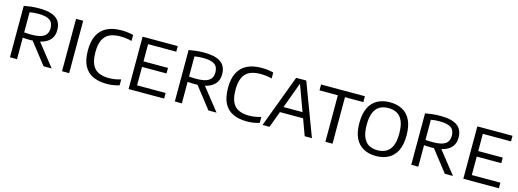

<svg xmlns="http://www.w3.org/2000/svg" viewBox="-7 -1351 5689 2107"><g transform="rotate(15 2838.0 -297.0)"><path d="M85.5 0V-584.5Q123 -591.5 166.5 -596.5Q210 -601.5 258.5 -601.5Q385.5 -601.5 447.8 -557.8Q510 -514 510 -422Q510.5 -362 480.2 -321.8Q450 -281.5 391.8 -261Q333.5 -240.5 249 -240.5Q227 -240.5 206.2 -241.2Q185.5 -242 165.5 -244V0ZM467 0 249 -279H338.5L559.5 0ZM249 -300.5Q346.5 -300.5 390 -330.2Q433.5 -360 433.5 -421Q433.5 -485.5 393.2 -513.5Q353 -541.5 264 -541.5Q234.5 -541.5 211.2 -539.5Q188 -537.5 165.5 -533V-304Q189 -302.5 206.5 -301.5Q224 -300.5 249 -300.5Z M677 0V-595H758V0Z M1184.5 7.5Q1094.5 7.5 1028.8 -22.5Q963 -52.5 927.2 -119.2Q891.5 -186 891.5 -296.5Q891.5 -402.5 927.2 -470.2Q963 -538 1030 -570.2Q1097 -602.5 1191.5 -602.5Q1227.5 -602.5 1261.8 -598.5Q1296 -594.5 1327.5 -586V-518.5Q1295 -527 1262.5 -531Q1230 -535 1196 -535Q1124.5 -535 1075.5 -511.8Q1026.5 -488.5 1001.5 -436.2Q976.5 -384 976.5 -297.5Q976.5 -208 1001.8 -156Q1027 -104 1075 -82Q1123 -60 1191 -60Q1225.5 -60 1258.2 -65.2Q1291 -70.5 1327.5 -81.5V-14Q1296.5 -4 1260.2 1.8Q1224 7.5 1184.5 7.5Z M1433 0V-595H1832.5V-531.5H1512.5V-63.5H1837V0ZM1483 -273V-336H1791V-273Z M1958.5 0V-584.5Q1996 -591.5 2039.5 -596.5Q2083 -601.5 2131.5 -601.5Q2258.5 -601.5 2320.8 -557.8Q2383 -514 2383 -422Q2383.5 -362 2353.2 -321.8Q2323 -281.5 2264.8 -261Q2206.5 -240.5 2122 -240.5Q2100 -240.5 2079.2 -241.2Q2058.5 -242 2038.5 -244V0ZM2340 0 2122 -279H2211.5L2432.5 0ZM2122 -300.5Q2219.5 -300.5 2263 -330.2Q2306.5 -360 2306.5 -421Q2306.5 -485.5 2266.2 -513.5Q2226 -541.5 2137 -541.5Q2107.5 -541.5 2084.2 -539.5Q2061 -537.5 2038.5 -533V-304Q2062 -302.5 2079.5 -301.5Q2097 -300.5 2122 -300.5Z M2776.5 7.5Q2686.5 7.5 2620.8 -22.5Q2555 -52.5 2519.2 -119.2Q2483.5 -186 2483.5 -296.5Q2483.5 -402.5 2519.2 -470.2Q2555 -538 2622 -570.2Q2689 -602.5 2783.5 -602.5Q2819.5 -602.5 2853.8 -598.5Q2888 -594.5 2919.5 -586V-518.5Q2887 -527 2854.5 -531Q2822 -535 2788 -535Q2716.5 -535 2667.5 -511.8Q2618.5 -488.5 2593.5 -436.2Q2568.5 -384 2568.5 -297.5Q2568.5 -208 2593.8 -156Q2619 -104 2667 -82Q2715 -60 2783 -60Q2817.5 -60 2850.2 -65.2Q2883 -70.5 2919.5 -81.5V-14Q2888.5 -4 2852.2 1.8Q2816 7.5 2776.5 7.5Z M2955 0 3177.5 -595H3292.5L3516 0H3434L3228.5 -560H3240.5L3034.5 0ZM3077 -185.5 3095.5 -249.5H3374.5L3392.5 -185.5Z M3669 0V-528.5H3460.5V-595H3958.5V-528.5H3750V0Z M4243.5 7.5Q4162.5 7.5 4102.2 -24.5Q4042 -56.5 4008.8 -123.8Q3975.5 -191 3975.5 -297Q3975.5 -403.5 4009 -471Q4042.5 -538.5 4102.8 -570.5Q4163 -602.5 4243.5 -602.5Q4324 -602.5 4384.5 -570.5Q4445 -538.5 4478.2 -471Q4511.5 -403.5 4511.5 -297Q4511.5 -191 4478 -123.8Q4444.5 -56.5 4384 -24.5Q4323.5 7.5 4243.5 7.5ZM4243.5 -58Q4299.5 -58 4341.2 -81.2Q4383 -104.5 4406 -156.5Q4429 -208.5 4429 -295.5Q4429 -384.5 4406 -437.5Q4383 -490.5 4341.2 -513.8Q4299.5 -537 4243.5 -537Q4187.5 -537 4146 -514Q4104.5 -491 4081.5 -438.8Q4058.5 -386.5 4058.5 -299.5Q4058.5 -210.5 4081.2 -157.5Q4104 -104.5 4145.5 -81.2Q4187 -58 4243.5 -58Z M4644.5 0V-584.5Q4682 -591.5 4725.5 -596.5Q4769 -601.5 4817.5 -601.5Q4944.5 -601.5 5006.8 -557.8Q5069 -514 5069 -422Q5069.5 -362 5039.2 -321.8Q5009 -281.5 4950.8 -261Q4892.5 -240.5 4808 -240.5Q4786 -240.5 4765.2 -241.2Q4744.5 -242 4724.5 -244V0ZM5026 0 4808 -279H4897.5L5118.5 0ZM4808 -300.5Q4905.5 -300.5 4949 -330.2Q4992.5 -360 4992.5 -421Q4992.5 -485.5 4952.2 -513.5Q4912 -541.5 4823 -541.5Q4793.5 -541.5 4770.2 -539.5Q4747 -537.5 4724.5 -533V-304Q4748 -302.5 4765.5 -301.5Q4783 -300.5 4808 -300.5Z M5236 0V-595H5635.5V-531.5H5315.5V-63.5H5640V0ZM5286 -273V-336H5594V-273Z"/></g></svg>

Font: Encode Sans SC
Style: Regular
Weight: 400
Version: Version 3.002